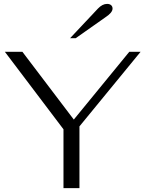

<svg xmlns="http://www.w3.org/2000/svg" viewBox="-20 -966 747 986"><path d="M306 -302 5 -700H95L359 -352L644 -700H702L388 -317V0H306ZM483 -922Q506 -946 530 -946Q543 -946 550.5 -939.5Q558 -933 558 -922Q558 -901 521 -877L369 -770H340Z"/></svg>

Font: Fahkwang Light
Style: Regular
Weight: 300
Version: Version 1.000; ttfautohint (v1.6)